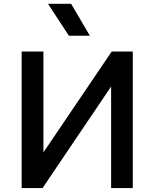

<svg xmlns="http://www.w3.org/2000/svg" viewBox="-20 -964 792 984"><path d="M91 0V-700H202.5V-183L552.5 -700H660.5V0H549.5V-520.5L198 0ZM333 -781 226 -944.5H344.5L440.5 -781Z"/></svg>

Font: Geologica EX
Style: Regular
Weight: 400
Designer: Sindre Bremnes, Frode Helland
Foundry: Monokrom Skriftforlag AS
Version: Version 1.010;gftools[0.9.28]